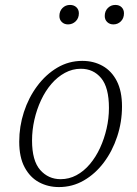

<svg xmlns="http://www.w3.org/2000/svg" viewBox="-20 -747 556 779"><path d="M219 12Q175 12 138.5 -7.5Q102 -27 80 -68Q58 -109 58 -172Q58 -234 77 -292.5Q96 -351 131 -398Q166 -445 212.5 -472.5Q259 -500 314 -500Q360 -500 396.5 -479.5Q433 -459 454 -418Q475 -377 475 -315Q475 -252 455.5 -193Q436 -134 401.5 -88Q367 -42 320.5 -15Q274 12 219 12ZM226 -20Q260 -20 290 -36Q320 -52 344.5 -81Q369 -110 386 -147Q403 -184 412.5 -225.5Q422 -267 422 -309Q422 -392 390.5 -430Q359 -468 308 -468Q274 -468 243.5 -451.5Q213 -435 188.5 -406.5Q164 -378 146.5 -340.5Q129 -303 119.5 -261Q110 -219 110 -177Q110 -95 143 -57.5Q176 -20 226 -20ZM256 -648Q241 -648 231 -657.5Q221 -667 221 -682Q221 -702 233.5 -714.5Q246 -727 264 -727Q280 -727 290 -717.5Q300 -708 300 -693Q300 -673 287 -660.5Q274 -648 256 -648ZM440 -648Q425 -648 415 -657.5Q405 -667 405 -682Q405 -702 417.5 -714.5Q430 -727 448 -727Q464 -727 473.5 -717.5Q483 -708 483 -693Q483 -673 470.5 -660.5Q458 -648 440 -648Z"/></svg>

Font: Source Serif 4 Light
Style: Italic
Weight: 300
Italic angle: -12°
Designer: Frank Grießhammer
Foundry: Adobe Systems Incorporated
Version: Version 4.004;hotconv 1.0.116;makeotfexe 2.5.65601